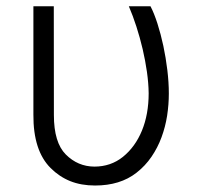

<svg xmlns="http://www.w3.org/2000/svg" viewBox="-20 -565 626 595"><path d="M83.5 -209.9V-545.5H146.7L147 -208.5Q147 -123.2 183.9 -86.3Q221.2 -49 272.4 -48.7Q323.2 -48.7 360.8 -78.8Q399.1 -109.7 419.9 -160.3Q440.7 -210.9 440.7 -276.3Q440.3 -306.8 435.4 -342Q430.4 -377.1 422.1 -412.8Q413.7 -448.5 402.7 -482.6Q391.7 -516.7 379.3 -545.5H446.4Q457.7 -523.8 468 -491.7Q478.3 -459.5 486.2 -422.8Q494 -386 498.6 -347.7Q503.2 -309.3 503.2 -275.2Q503.2 -241.1 497.9 -206.5Q492.5 -171.9 480.6 -139.7Q468.8 -107.6 449.6 -79.4Q430.4 -51.1 402.7 -29.5Q352.3 9.9 274.5 9.9Q231.5 9.9 197.6 -3.7Q163.7 -17.4 136.7 -44.4Q82.7 -98.4 83.5 -209.9Z"/></svg>

Font: Inter P Light
Style: Regular
Weight: 300
Designer: Rasmus Andersson
Foundry: rsms
Version: Version 3.018;git-588b23468